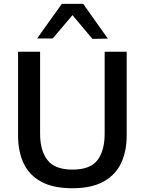

<svg xmlns="http://www.w3.org/2000/svg" viewBox="-20 -988 770 1020"><path d="M365.5 12Q262.5 12 198.8 -22.8Q135 -57.5 105.5 -120.5Q76 -183.5 76 -268.5V-713H193V-277.5Q193 -187.5 232.5 -137.2Q272 -87 365 -87Q459.5 -87 497.8 -137.2Q536 -187.5 536 -278V-713H653V-268Q653 -183 622.8 -120.2Q592.5 -57.5 529 -22.8Q465.5 12 365.5 12ZM471 -781.5Q444.5 -813 418.2 -844.2Q392 -875.5 365 -907.5Q313 -845.5 260 -783.5H177Q209.5 -829 242.2 -875Q275 -921 308.5 -967.5H422Q454.5 -921 487.5 -874.8Q520.5 -828.5 553 -783Z"/></svg>

Font: Commissioner Medium
Style: Regular
Weight: 500
Designer: Kostas Bartsokas
Foundry: Kostas Bartsokas
Version: Version 1.000; ttfautohint (v1.8.3)